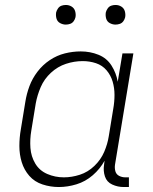

<svg xmlns="http://www.w3.org/2000/svg" viewBox="-20 -745 616 773"><path d="M217 8Q252 8 288 -3Q324 -14 353.5 -39.5Q383 -65 401 -98L399 -82Q395 -57 402.5 -34.5Q410 -12 432 -2Q454 8 478 8H499V-31H485Q471 -31 459.5 -37Q448 -43 444.5 -55.5Q441 -68 443 -82L517 -530H473L454 -416Q448 -451 429 -481Q410 -511 376.5 -524.5Q343 -538 305 -538Q273 -538 241 -530Q209 -522 180.5 -503Q152 -484 131 -456.5Q110 -429 98.5 -398Q87 -367 82 -335L64 -225Q58 -191 58 -157Q58 -123 67.5 -92Q77 -61 98 -37Q119 -13 151 -2.5Q183 8 217 8ZM237 -31Q202 -31 170.5 -44.5Q139 -58 122 -86.5Q105 -115 102.5 -149.5Q100 -184 106 -219L124 -329Q130 -362 144 -394.5Q158 -427 185 -452Q212 -477 245.5 -488Q279 -499 313 -499Q341 -499 366.5 -490.5Q392 -482 409 -462Q426 -442 433.5 -416.5Q441 -391 441 -363Q441 -335 436 -307L418 -197Q413 -165 399.5 -133.5Q386 -102 360 -77Q334 -52 301.5 -41.5Q269 -31 237 -31ZM445 -646Q454 -646 462.5 -649Q471 -652 476.5 -659.5Q482 -667 484 -676Q486 -688 482.5 -700Q479 -712 468.5 -718.5Q458 -725 445 -725Q436 -725 427.5 -722Q419 -719 413.5 -711Q408 -703 406 -695Q404 -682 407.5 -670Q411 -658 422 -652Q433 -646 445 -646ZM245 -646Q254 -646 262.5 -649Q271 -652 276.5 -659.5Q282 -667 284 -676Q286 -688 282.5 -700Q279 -712 268.5 -718.5Q258 -725 245 -725Q236 -725 227.5 -722Q219 -719 213.5 -711Q208 -703 206 -695Q204 -682 207.5 -670Q211 -658 222 -652Q233 -646 245 -646Z"/></svg>

Font: Iosevka Sparkle Extralight
Style: Italic
Weight: 200
Italic angle: -9°
Designer: Belleve Invis
Foundry: Belleve Invis
Version: Version 4.5.0; ttfautohint (v1.8.3)